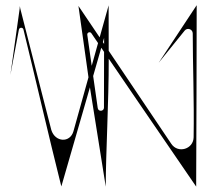

<svg xmlns="http://www.w3.org/2000/svg" viewBox="-20 -706 795 730"><path d="M583.3 -467.4C616.2 -508.1 649.2 -548.9 682.1 -589.6C692.4 -602.3 712.8 -595.1 712.8 -578.8C712.8 -464 718.5 -322.8 716.2 -184.1C715.5 -138.7 656.7 -121.3 631.4 -159C557.1 -269.6 469.9 -399.1 393.3 -512.8C393.2 -576.5 393.1 -635.8 393 -685.7C382.8 -649.5 371.3 -608.3 358.9 -563.9C329.2 -608.1 301.7 -648.7 278.2 -683.5C280 -670.8 281.8 -658 283.6 -645.3C294.6 -567.6 305.5 -489.9 316.4 -412.1C297.3 -343.5 277.7 -273.2 259.3 -207.1C246.6 -161.8 189.8 -164.6 175.1 -211.8C162.9 -259.3 150.7 -306.8 138.5 -354.2C111.4 -460.7 84.2 -567.1 57.1 -673.6C56.5 -676.7 56 -679.8 55.4 -682.9C55.2 -679.7 55 -676.5 54.8 -673.3C43 -589.2 31.2 -505.2 19.5 -421.1C30.2 -478.5 41 -535.8 51.8 -593.2C53.6 -602.6 66.9 -603 69.2 -593.7C110.9 -423.6 170.1 -168.6 207.8 -18.9C209.6 -11.7 211.4 -4.5 213.2 2.8C215.3 -4.4 217.4 -11.6 219.5 -18.8C248.5 -119.1 277.4 -219.5 306.4 -319.9C311.5 -337.9 316.7 -355.9 321.9 -373.9C342 -248 362.1 -122.1 382.1 3.8C382.1 -124.5 393.7 -315.9 393.4 -482.7C428.8 -430.8 464.2 -378.9 499.6 -327C571.1 -222.1 643 -117.5 714.7 -12.8C718.4 -7.4 722.1 -1.9 725.9 3.5C725.9 -3 725.9 -9.6 725.9 -16.2C726.7 -181.6 727.8 -514.7 727.8 -680.3C727.8 -682.2 727.8 -684.2 727.8 -686.2C679.6 -613.3 631.4 -540.3 583.3 -467.4ZM352.8 -542.2C345 -514.3 336.9 -485.4 328.7 -455.8C323.1 -495.1 317.5 -534.3 311.9 -573.6C310.6 -582.6 322.3 -587.1 327.4 -579.6C327.4 -579.6 327.4 -579.6 327.4 -579.6C335.9 -567.1 344.4 -554.7 352.8 -542.2ZM375.3 -296.8C375.3 -282 353.7 -280.5 351.6 -295.1C345.8 -335.7 340 -376.4 334.2 -417C344.5 -452.8 354.7 -488.6 365 -524.4C368.6 -519.2 372.1 -514 375.7 -508.7C375.6 -442.6 375.4 -376.4 375.3 -310.3C375.3 -310.3 375.3 -310.2 375.3 -310.2C375.3 -305.7 375.3 -301.3 375.3 -296.8ZM371.2 -545.8C372.7 -551.2 374.3 -556.6 375.8 -562C375.8 -554.3 375.8 -546.6 375.8 -538.9C375.8 -538.9 375.8 -538.9 375.8 -538.9C374.2 -541.2 372.7 -543.5 371.2 -545.8Z"/></svg>

Font: Stal Type
Style: Glyph
Weight: 400
Version: Version 1.0